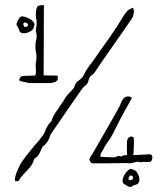

<svg xmlns="http://www.w3.org/2000/svg" viewBox="-20 -731 671 770"><path d="M54 -5Q47 -4 43 -4Q39 -4 40 -15Q41 -24 45.5 -36.5Q50 -49 63 -75Q72 -89 86 -107Q100 -125 114.5 -142.5Q129 -160 139 -171Q145 -179 152 -188.5Q159 -198 161 -205Q166 -219 172 -228Q178 -237 187 -246Q189 -258 200.5 -276Q212 -294 224.5 -311.5Q237 -329 242 -339Q250 -352 259 -359.5Q268 -367 277 -380Q282 -400 295.5 -408Q309 -416 318 -434Q325 -449 336 -464Q347 -479 357 -492Q374 -517 384 -531Q394 -545 401.5 -555.5Q409 -566 419 -580Q429 -594 445 -619Q449 -624 459 -640.5Q469 -657 473 -663Q488 -688 498 -693Q508 -698 512 -700Q518 -694 517 -683Q515 -662 503 -648Q480 -614 463.5 -591Q447 -568 433.5 -548Q420 -528 403.5 -505Q387 -482 364 -447Q357 -435 347.5 -429.5Q338 -424 334 -405Q331 -394 322 -387.5Q313 -381 307 -372Q276 -328 245.5 -283Q215 -238 183 -192Q179 -177 171.5 -164.5Q164 -152 150 -142Q145 -129 138 -115.5Q131 -102 117 -94Q112 -74 100.5 -60.5Q89 -47 76.5 -34.5Q64 -22 54 -5ZM98 -398Q80 -402 68.5 -404Q57 -406 57 -411Q57 -413 59.5 -417.5Q62 -422 63 -423Q65 -426 82.5 -427Q100 -428 122 -428Q122 -433 123.5 -436.5Q125 -440 124 -442L123 -476Q125 -481 126 -495.5Q127 -510 125 -517Q122 -526 122 -544Q122 -562 125 -571Q127 -577 127 -585Q127 -593 125 -600Q124 -604 123.5 -610Q123 -616 125 -620Q127 -625 127 -638Q127 -651 126 -653Q124 -657 123.5 -670.5Q123 -684 126.5 -696.5Q130 -709 139 -709L156 -711Q156 -621 155.5 -548Q155 -475 155 -444Q155 -441 155 -437Q155 -433 155 -429Q174 -428 188.5 -428Q203 -428 207 -428Q212 -428 212 -419.5Q212 -411 210 -409Q203 -402 200.5 -402Q198 -402 187 -398ZM109 -610Q91 -597 75 -597.5Q59 -598 56 -612Q55 -618 50.5 -624Q46 -630 46 -634Q48 -642 51.5 -648.5Q55 -655 59 -661Q65 -667 75.5 -664.5Q86 -662 97 -656.5Q108 -651 112 -645Q121 -636 117 -627Q115 -616 109 -610ZM90 -626Q92 -628 92 -631Q93 -634 91 -636Q90 -638 84 -640Q78 -642 76 -640Q75 -639 74 -637Q73 -635 73 -633Q73 -632 74 -630.5Q75 -629 76 -627Q77 -623 81.5 -623Q86 -623 90 -626ZM357 -76Q347 -74 341.5 -83.5Q336 -93 341 -99Q343 -101 357 -125Q371 -149 390.5 -183Q410 -217 429.5 -251Q449 -285 461 -308Q472 -339 485.5 -343Q499 -347 509 -339L502 -325Q479 -285 462 -252.5Q445 -220 441 -211Q428 -183 414.5 -165Q401 -147 384 -114Q383 -112 382.5 -107Q382 -102 386 -102Q394 -102 407 -101Q420 -100 431.5 -100Q443 -100 446 -102Q456 -109 467 -103Q472 -108 478 -108.5Q484 -109 490 -109Q489 -115 489 -126.5Q489 -138 489 -157Q489 -173 496 -179Q503 -185 510 -183Q517 -181 517 -172Q517 -169 517 -154Q517 -139 516 -124.5Q515 -110 514 -109Q528 -109 541 -110Q554 -111 573 -112Q591 -114 591 -100.5Q591 -87 583 -82Q565 -81 556 -81.5Q547 -82 543 -80Q532 -84 525 -81.5Q518 -79 509.5 -77Q501 -75 487 -77Q434 -76 401.5 -76Q369 -76 361 -76ZM501 19Q494 17 487.5 13Q481 9 475 5Q470 -1 472 -11.5Q474 -22 480.5 -32.5Q487 -43 493 -47Q502 -56 511 -52Q516 -50 520.5 -48Q525 -46 527 -43Q540 -25 539 -9Q538 7 524 10Q517 11 511.5 15Q506 19 501 19ZM503 -8Q505 -8 506.5 -9Q508 -10 509 -11Q513 -12 513.5 -16.5Q514 -21 511 -25Q509 -27 506 -27Q503 -28 501 -26Q499 -25 496.5 -19Q494 -13 496 -11Q498 -10 499.5 -9Q501 -8 503 -8Z"/></svg>

Font: Sankofa Display
Style: Regular
Weight: 400
Designer: Batsirai Madzonga
Foundry: Batsirai Madzonga
Version: Version 1.000; ttfautohint (v1.8.4.7-5d5b)